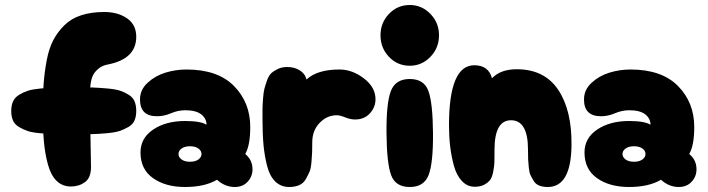

<svg xmlns="http://www.w3.org/2000/svg" viewBox="-20 -748 2831 768"><path d="M264 -2Q296 -2 320 -19.5Q344 -37 344 -80Q344 -101 342.5 -167.5Q341 -234 341 -281Q341 -294 340 -323.5Q339 -353 339 -369Q339 -385 342 -409Q345 -433 352 -447Q359 -461 374 -473.5Q389 -486 411 -490Q525 -512 525 -601Q525 -649 488.5 -674.5Q452 -700 397 -700Q345 -700 305 -687Q265 -674 238 -647.5Q211 -621 193.5 -588Q176 -555 167 -507.5Q158 -460 154.5 -413Q151 -366 151 -304Q151 -234 155.5 -183Q160 -132 172 -89Q184 -46 207 -24Q230 -2 264 -2ZM275 -211Q321 -211 347 -211.5Q373 -212 406.5 -215Q440 -218 458 -224Q476 -230 493.5 -240Q511 -250 518 -266Q525 -282 525 -304Q525 -326 518.5 -342Q512 -358 495.5 -368.5Q479 -379 461 -385Q443 -391 410.5 -394Q378 -397 350 -398Q322 -399 275 -399Q230 -399 202.5 -398Q175 -397 142.5 -394Q110 -391 91.5 -385Q73 -379 56 -368.5Q39 -358 32 -342Q25 -326 25 -304Q25 -282 32 -266Q39 -250 56 -240Q73 -230 90.5 -224Q108 -218 141.5 -215Q175 -212 201.5 -211.5Q228 -211 275 -211Z M720 0Q799 0 848 -29Q880 0 919 0Q951 0 970.5 -21Q990 -42 990 -71Q990 -108 961 -132Q981 -167 981 -240Q981 -338 916 -404Q851 -470 726 -470Q683 -470 642 -457.5Q601 -445 570.5 -417Q540 -389 540 -350Q540 -283 608 -283Q636 -283 664 -295Q692 -307 721 -307Q764 -307 785 -290.5Q806 -274 806 -249Q783 -264 720 -264Q644 -264 593 -230Q542 -196 542 -138Q542 -71 592 -35.5Q642 0 720 0ZM773.5 -110Q761 -101 740 -101Q719 -101 706.5 -110Q694 -119 694 -132Q694 -145 706.5 -154Q719 -163 740 -163Q761 -163 773.5 -154Q786 -145 786 -132Q786 -119 773.5 -110Z M1137 0Q1160 0 1177 -7.5Q1194 -15 1203.5 -32Q1213 -49 1218.5 -62Q1224 -75 1226 -102Q1228 -129 1228.5 -139.5Q1229 -150 1229 -178Q1229 -226 1258.5 -256.5Q1288 -287 1327 -287Q1340 -287 1361 -278.5Q1382 -270 1400 -270Q1437 -270 1459.5 -294.5Q1482 -319 1482 -351Q1482 -399 1435.5 -434.5Q1389 -470 1338 -470Q1249 -470 1206 -430Q1200 -454 1178.5 -467Q1157 -480 1129 -480Q1108 -480 1092 -472.5Q1076 -465 1065.5 -455.5Q1055 -446 1048 -426Q1041 -406 1037.5 -392.5Q1034 -379 1032 -351.5Q1030 -324 1030 -312Q1030 -300 1030 -271Q1030 -212 1034 -168.5Q1038 -125 1048.5 -84Q1059 -43 1081.5 -21.5Q1104 0 1137 0Z M1712 -216Q1711 -337 1693.5 -384.5Q1676 -432 1619 -432Q1562 -432 1543.5 -384Q1525 -336 1526 -216Q1527 -95 1544.5 -47.5Q1562 0 1619 0Q1676 0 1694.5 -48Q1713 -96 1712 -216ZM1619 -485Q1667 -485 1701.5 -520.5Q1736 -556 1736 -607Q1736 -657 1701.5 -692.5Q1667 -728 1619 -728Q1570 -728 1536 -692.5Q1502 -657 1502 -607Q1502 -556 1536 -520.5Q1570 -485 1619 -485Z M2171 0Q2264 0 2266 -166Q2268 -306 2213 -388.5Q2158 -471 2047 -471Q1982 -471 1948 -435Q1934 -487 1877 -487Q1776 -487 1776 -247Q1776 -203 1780.5 -163.5Q1785 -124 1795.5 -85.5Q1806 -47 1827.5 -24Q1849 -1 1879 -1Q1902 -1 1917.5 -9.5Q1933 -18 1941 -29Q1949 -40 1953 -62Q1957 -84 1957.5 -97Q1958 -110 1958 -138Q1958 -145 1958 -149Q1958 -267 2024 -267Q2092 -267 2092 -149Q2092 -124 2092.5 -112.5Q2093 -101 2095 -79.5Q2097 -58 2102 -47.5Q2107 -37 2115 -24Q2123 -11 2137.5 -5.5Q2152 0 2171 0Z M2496 0Q2575 0 2624 -29Q2656 0 2695 0Q2727 0 2746.5 -21Q2766 -42 2766 -71Q2766 -108 2737 -132Q2757 -167 2757 -240Q2757 -338 2692 -404Q2627 -470 2502 -470Q2459 -470 2418 -457.5Q2377 -445 2346.5 -417Q2316 -389 2316 -350Q2316 -283 2384 -283Q2412 -283 2440 -295Q2468 -307 2497 -307Q2540 -307 2561 -290.5Q2582 -274 2582 -249Q2559 -264 2496 -264Q2420 -264 2369 -230Q2318 -196 2318 -138Q2318 -71 2368 -35.5Q2418 0 2496 0ZM2549.5 -110Q2537 -101 2516 -101Q2495 -101 2482.5 -110Q2470 -119 2470 -132Q2470 -145 2482.5 -154Q2495 -163 2516 -163Q2537 -163 2549.5 -154Q2562 -145 2562 -132Q2562 -119 2549.5 -110Z"/></svg>

Font: Cherry Bomb
Style: Regular
Weight: 400
Designer: satsuyako
Foundry: satsuyako
Version: Version 4.0